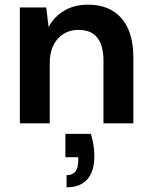

<svg xmlns="http://www.w3.org/2000/svg" viewBox="-20 -528 648 822"><path d="M65 0V-496H178L188 -412Q211 -456 254.5 -482Q298 -508 357 -508Q449 -508 500 -450Q551 -392 551 -280V0H423V-268Q423 -332 397 -366Q371 -400 316 -400Q262 -400 227.5 -362Q193 -324 193 -256V0ZM265 274V222Q315 222 315 160V145H260V45H369Q377 71 380.5 95.5Q384 120 384 141Q384 205 354 239.5Q324 274 265 274Z"/></svg>

Font: Firefly Display
Style: Bold
Weight: 700
Designer: Colophon Foundry, Jonny Pinhorn
Foundry: Colophon Foundry
Version: Version 1.200; ttfautohint (v1.8.3)